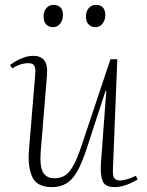

<svg xmlns="http://www.w3.org/2000/svg" viewBox="-20 -750 599 784"><path d="M21 -484Q32 -493 47 -501.5Q62 -510 80 -516Q98 -522 116 -522Q146 -522 160.5 -504Q175 -486 172 -445L146 -128Q142 -70 156 -46Q170 -22 202 -22Q224 -22 242 -31.5Q260 -41 277 -69.5Q294 -98 313 -155L431 -508H459L441 -56Q440 -33 446.5 -23Q453 -13 469 -13Q481 -13 497 -17.5Q513 -22 535 -32L542 -17Q532 -12 521 -6Q510 0 497.5 4.5Q485 9 472.5 11.5Q460 14 447 14Q409 14 399 -11Q389 -36 392 -81L414 -379H411L334 -143Q315 -85 295.5 -50.5Q276 -16 251 -1Q226 14 192 14Q131 14 112 -27Q93 -68 98 -134L124 -449Q126 -471 120 -481.5Q114 -492 96 -492Q80 -492 64 -487Q48 -482 30 -471ZM158 -682Q158 -703 169 -716.5Q180 -730 199 -730Q216 -730 226.5 -720Q237 -710 237 -688Q237 -669 226 -654Q215 -639 196 -639Q180 -639 169 -650Q158 -661 158 -682ZM331 -682Q331 -703 342 -716.5Q353 -730 372 -730Q390 -730 400 -719.5Q410 -709 410 -688Q410 -669 399 -654Q388 -639 369 -639Q353 -639 342 -650Q331 -661 331 -682Z"/></svg>

Font: Literata 60pt ExtraLight
Style: Italic
Weight: 250
Italic angle: -2°
Designer: Latin by Veronika Burian and Jose Scaglione. Greek by Irene Vlachou. Cyrillic by Vera Evstafieva
Foundry: TypeTogether
Version: Version 3.103;gftools[0.9.29]